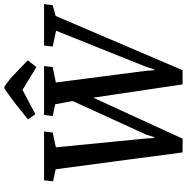

<svg xmlns="http://www.w3.org/2000/svg" viewBox="-8 -868 884 909"><g transform="rotate(-90 434.5 -414.0)"><path d="M167 8 87 -593 30 -605 35 -648H266L261 -607L191 -592L233 -164L235 -126H239L251 -164L410 -512L395 -595L339 -607L344 -648H576L571 -607L498 -592L553 -167L556 -126H560L573 -167L743 -591L668 -607L673 -648H869L864 -607L813 -593L556 8H489L426 -415L232 8ZM571 -684 463 -750 348 -689 323 -724 402 -787Q428 -806 442 -816.5Q456 -827 463.5 -831.5Q471 -836 474 -836Q479 -836 491 -827Q503 -818 516 -807.5Q529 -797 536 -789L603 -725Z"/></g></svg>

Font: Faustina Light Medium
Style: Italic
Weight: 500
Italic angle: -8°
Version: Version 1.200